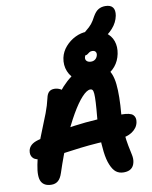

<svg xmlns="http://www.w3.org/2000/svg" viewBox="-112 -1159 991 1251"><g transform="rotate(-10 383.5 -534.0)"><path d="M604.4 10.6Q574.2 10.6 553.7 -5Q533.2 -20.6 518.4 -57Q504 -90.8 497.5 -144.2Q491 -197.6 490.7 -257Q490.4 -316.4 494.4 -368Q500.4 -431.6 502.4 -470Q504.4 -508.4 502.9 -527.3Q501.4 -546.2 496.4 -552.8Q491.4 -559.4 481.8 -559.4Q459.2 -559.4 426.3 -524.1Q393.4 -488.8 355 -422.4Q316.6 -356 276.7 -263.6Q236.8 -171.2 199.4 -57Q188 -22 170.3 -7Q152.6 8 127 8Q78.4 8 60.2 -24.8Q42 -57.6 57.6 -135.8Q70.2 -199 89.4 -253.9Q108.6 -308.8 129.6 -359.4Q150.6 -410 168.7 -457.7Q186.8 -505.4 197.4 -552.4Q203 -579.6 216.2 -591.9Q229.4 -604.2 251.8 -604.2Q271.8 -604.2 291.2 -594.3Q310.6 -584.4 322.8 -558.4L260 -538.6Q312.6 -617.4 375.6 -663.9Q438.6 -710.4 504.2 -710.4Q576.4 -710.4 612.1 -675Q647.8 -639.6 655.8 -563.5Q663.8 -487.4 653 -365Q646.6 -293.2 651 -241.8Q655.4 -190.4 662.8 -154.5Q670.2 -118.6 675.7 -92.4Q681.2 -66.2 676.6 -44.6Q671.2 -17.2 653.2 -3.3Q635.2 10.6 604.4 10.6ZM103.2 -166.8Q54.2 -166.8 35.9 -185.8Q17.6 -204.8 23.8 -235.6Q28 -256 43.9 -270.5Q59.8 -285 89.8 -293.6Q202 -325.4 342.5 -344.5Q483 -363.6 652.8 -363.6Q711.8 -363.6 729.8 -345.7Q747.8 -327.8 741.6 -296.8Q734.6 -259.6 698.7 -235.5Q662.8 -211.4 611 -211.4Q535.8 -211.4 471.6 -206.8Q407.4 -202.2 353.4 -195.7Q299.4 -189.2 254.1 -182.6Q208.8 -176 171.5 -171.4Q134.2 -166.8 103.2 -166.8ZM507.8 -610.8Q448.8 -610.8 409.2 -636.3Q369.6 -661.8 352.7 -703.5Q335.8 -745.2 345.4 -792.4Q354 -832.6 382.2 -864.8Q410.4 -897 448.5 -915.5Q486.6 -934 524 -934Q551.4 -934 566.4 -915.3Q581.4 -896.6 575.2 -870.4Q572.4 -853.2 560.5 -839.4Q548.6 -825.6 527.8 -815.4Q505.6 -805 495.9 -793.8Q486.2 -782.6 484.4 -771.8Q481 -756.6 490.8 -746.8Q500.6 -737 519.8 -737Q536.4 -737 547.9 -746.7Q559.4 -756.4 563.2 -773.2Q565.8 -786.6 559.1 -795.3Q552.4 -804 536.6 -804Q525.8 -804 518.3 -798.9Q510.8 -793.8 504.2 -788.7Q497.6 -783.6 489 -783.6Q452.8 -783.6 441.3 -795.6Q429.8 -807.6 435.2 -836.8Q443.2 -876 473.7 -901.5Q504.2 -927 551.4 -927Q609.2 -927 644.8 -903.4Q680.4 -879.8 693.8 -841.2Q707.2 -802.6 697.8 -756.4Q688.2 -710 660.9 -677.4Q633.6 -644.8 593.7 -627.8Q553.8 -610.8 507.8 -610.8ZM528.8 -845Q501 -845 488.7 -856.1Q476.4 -867.2 479.8 -885.2Q482.6 -901.8 493 -914Q503.4 -926.2 520.8 -940.4Q546.4 -960.4 560.6 -978.1Q574.8 -995.8 589.2 -1023.8Q607 -1054.8 626.6 -1066.2Q646.2 -1077.6 671.8 -1077.6Q706.6 -1077.6 721.1 -1058.9Q735.6 -1040.2 729.2 -1004Q720.6 -960 688.7 -924.1Q656.8 -888.2 614 -866.6Q571.2 -845 528.8 -845Z"/></g></svg>

Font: Shantell Sans Light
Style: Italic
Weight: 300
Italic angle: -11°
Designer: Stephen Nixon, Anya Danilova, Shantell Martin
Foundry: Arrow Type
Version: Version 1.008;[ac192a2d6]